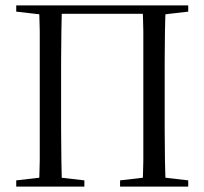

<svg xmlns="http://www.w3.org/2000/svg" viewBox="-20 -690 756 710"><path d="M124 0H209Q208 -44 207 -97Q206 -149 206 -206V-314V-360V-467Q206 -522 207 -575Q208 -627 209 -670H124Q126 -627 127 -575Q127 -522 127 -467V-360V-314V-206Q127 -149 127 -96Q126 -43 124 0ZM507 0H593Q591 -44 590 -97Q589 -149 589 -206V-314V-360V-467Q589 -522 590 -575Q591 -627 593 -670H507Q509 -627 510 -575Q510 -522 510 -467V-360V-314V-206Q510 -149 510 -96Q509 -43 507 0ZM40 0H292V-23L180 -36H153L40 -23ZM424 0H676V-23L564 -36H536L424 -23ZM40 -647 153 -634H177L179 -670H40ZM540 -634H564L676 -647V-670H537ZM163 -639H554V-670H163Z"/></svg>

Font: Source Serif 4 48pt
Style: Regular
Weight: 400
Designer: Frank Grie√ühammer
Foundry: Adobe Systems Incorporated
Version: Version 4.004;hotconv 1.0.116;makeotfexe 2.5.65601